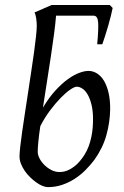

<svg xmlns="http://www.w3.org/2000/svg" viewBox="-20 -748 507 788"><path d="M294.9 -392.1Q285.6 -392.1 268.1 -380.1Q250.5 -368.2 229.2 -346.4Q208 -324.7 185.8 -295.2Q163.6 -265.6 145.5 -230.5Q140.1 -195.3 137.5 -167.7Q134.8 -140.1 134.8 -125Q134.8 -112.3 142.3 -97.7Q149.9 -83 162.6 -70.6Q175.3 -58.1 191.2 -50Q207 -42 224.1 -42Q241.7 -42 256.8 -48.3Q272 -54.7 284.9 -64.7Q297.9 -74.7 308.1 -87.2Q318.4 -99.6 326.2 -111.8Q337.4 -129.4 344.2 -148.4Q351.1 -167.5 355 -186.5Q358.9 -205.6 360.4 -223.9Q361.8 -242.2 361.8 -258.8Q361.8 -292.5 355.7 -317.6Q349.6 -342.8 340.1 -359.4Q330.6 -376 318.6 -384Q306.6 -392.1 294.9 -392.1ZM399.9 -566.4H378.9Q384.8 -628.4 382.8 -656Q380.9 -683.6 364.3 -683.6H210Q208 -655.8 202.4 -612.5Q196.8 -569.3 189 -518.1Q181.2 -466.8 172.6 -411.9Q164.1 -356.9 156.2 -306.2Q181.2 -348.1 207.8 -377Q234.4 -405.8 259.3 -423.6Q284.2 -441.4 305.9 -449.2Q327.6 -457 342.8 -457Q361.8 -457 378.4 -446.5Q395 -436 407 -416Q418.9 -396 425.8 -366.2Q432.6 -336.4 432.1 -297.9Q431.2 -246.1 416.7 -193.6Q402.3 -141.1 367.2 -91.8Q350.6 -69.8 330.3 -49.6Q310.1 -29.3 286.1 -13.9Q262.2 1.5 234.9 10.7Q207.5 20 176.8 20Q166.5 20 154.1 14.9Q141.6 9.8 128.7 0.5Q115.7 -8.8 103.3 -21Q90.8 -33.2 81.3 -47.1Q71.8 -61 65.9 -76.2Q60.1 -91.3 60.1 -106Q60.1 -118.7 63 -145.5Q65.9 -172.4 71 -207.8Q76.2 -243.2 82.5 -284.9Q88.9 -326.7 95.5 -370.1Q102.1 -413.6 108.4 -455.8Q114.7 -498 119.9 -534.7Q125 -571.3 127.9 -599.4Q130.9 -627.4 130.9 -642.6Q130.9 -647.5 130.4 -655.5Q129.9 -663.6 128.7 -671.6Q127.4 -679.7 125.7 -686.5Q124 -693.4 121.6 -696.8L191.9 -727.5H430.7L442.4 -715.3Q439.9 -702.6 435.1 -683.1Q430.2 -663.6 424.1 -642.3Q418 -621.1 411.4 -600.6Q404.8 -580.1 399.9 -566.4Z"/></svg>

Font: Akkhara
Style: Italic
Weight: 400
Italic angle: -7°
Designer: J. Victor Gaultney
Version: Version 1.00 June 13, 2006, initial release